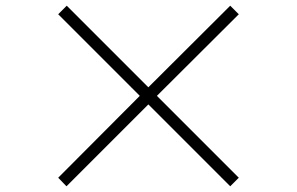

<svg xmlns="http://www.w3.org/2000/svg" viewBox="-20 -709 1040 673"><path d="M787 -56 500 -343 213 -56 184 -86 470 -373 184 -659 214 -689 500 -403 787 -689 817 -659 530 -373 817 -86Z"/></svg>

Font: Noto Sans TC Thin ExtraLight
Style: Regular
Weight: 250
Version: Version 2.004-H2;hotconv 1.0.118;makeotfexe 2.5.65603